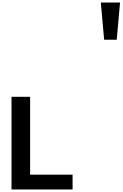

<svg xmlns="http://www.w3.org/2000/svg" viewBox="-20 -1477 956 1497"><path d="M916 -1457 890.1 -1167H792L766.1 -1457ZM545.9 0H69.8V-722.2H214.8V-115.2H545.9Z"/></svg>

Font: Perun
Style: Bold
Weight: 700
Foundry: Copyright (c) Stefan Peev, Context Ltd, 2016
Version: Version 1.0000